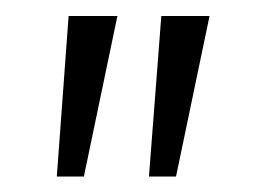

<svg xmlns="http://www.w3.org/2000/svg" viewBox="-20 -651 326 244"><path d="M169.3 -426.7 185 -630.7H246.3L203.7 -426.7ZM52.2 -426.7 67.2 -630.7H129.2L86.6 -426.7Z"/></svg>

Font: Alumni Sans SC Thin
Style: Italic
Weight: 100
Italic angle: -8°
Designer: Robert E. Leuschke
Foundry: Robert E. Leuschke
Version: Version 1.016